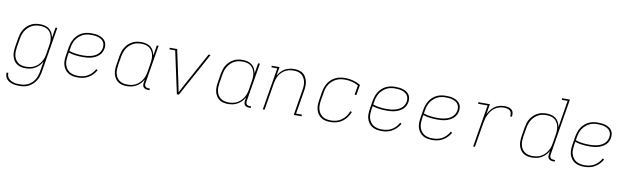

<svg xmlns="http://www.w3.org/2000/svg" viewBox="-52 -1376 7303 2240"><g transform="rotate(10 3600.0 -256.0)"><path d="M207 223Q185 223 163.5 221Q142 219 122 213Q102 207 84.5 197Q67 187 54.5 172Q42 157 35.5 137Q29 117 32 95H53Q51 114 56.5 131.5Q62 149 74 161.5Q86 174 101.5 182.5Q117 191 134 196Q151 201 170 202.5Q189 204 208 204Q233 204 258 199Q283 194 306 182Q329 170 348.5 151.5Q368 133 381.5 110.5Q395 88 402.5 64Q410 40 414 15L434 -106Q420 -79 398.5 -56.5Q377 -34 350.5 -19Q324 -4 295.5 2Q267 8 238 8Q209 8 182 1.5Q155 -5 133.5 -21Q112 -37 98 -60Q84 -83 78 -110Q72 -137 73 -165.5Q74 -194 79 -223L95 -323Q100 -350 108 -376.5Q116 -403 131 -427Q146 -451 167 -471Q188 -491 213.5 -504.5Q239 -518 266 -523Q293 -528 320 -528Q350 -528 379 -520.5Q408 -513 430 -495.5Q452 -478 464.5 -452.5Q477 -427 483 -398L503 -520H524L435 18Q430 45 421.5 71.5Q413 98 397.5 122.5Q382 147 360.5 167Q339 187 313.5 200Q288 213 260.5 218Q233 223 207 223ZM243 -11Q267 -11 292 -15.5Q317 -20 340 -32Q363 -44 382.5 -62.5Q402 -81 416 -103.5Q430 -126 438 -150Q446 -174 450 -199L466 -299Q471 -325 471.5 -351Q472 -377 467 -401Q462 -425 449.5 -446.5Q437 -468 418 -482.5Q399 -497 374 -503Q349 -509 323 -509Q299 -509 273.5 -504.5Q248 -500 225 -487.5Q202 -475 182.5 -456.5Q163 -438 149.5 -415.5Q136 -393 128 -369Q120 -345 116 -320L99 -220Q95 -194 94 -168.5Q93 -143 98 -118.5Q103 -94 115.5 -73Q128 -52 147.5 -37.5Q167 -23 192 -17Q217 -11 243 -11Z M857 8Q827 8 798 2Q769 -4 745.5 -18.5Q722 -33 705.5 -56Q689 -79 681 -106Q673 -133 673.5 -163Q674 -193 679 -223L695 -323Q700 -350 709 -377Q718 -404 733.5 -428.5Q749 -453 771 -473Q793 -493 819 -505.5Q845 -518 873 -523Q901 -528 928 -528Q952 -528 975.5 -525.5Q999 -523 1020.5 -516Q1042 -509 1061 -497Q1080 -485 1092.5 -466.5Q1105 -448 1108.5 -425Q1112 -402 1108 -378Q1104 -354 1092.5 -331.5Q1081 -309 1061 -292Q1041 -275 1018 -264Q995 -253 971 -247Q947 -241 922.5 -239Q898 -237 875 -237Q831 -237 788.5 -242Q746 -247 706 -261L699 -220Q695 -193 694.5 -166Q694 -139 701 -114.5Q708 -90 723 -69Q738 -48 759 -35Q780 -22 806 -16.5Q832 -11 860 -11Q888 -11 917 -17Q946 -23 972 -38Q998 -53 1019.5 -75.5Q1041 -98 1055 -125L1073 -116Q1057 -87 1033.5 -62.5Q1010 -38 981 -21.5Q952 -5 920 1.5Q888 8 857 8ZM875 -256Q896 -256 918 -258Q940 -260 961.5 -265Q983 -270 1004.5 -279.5Q1026 -289 1043.5 -303.5Q1061 -318 1072.5 -339Q1084 -360 1088 -381Q1091 -402 1087.5 -422Q1084 -442 1073 -457.5Q1062 -473 1045 -483Q1028 -493 1009 -499Q990 -505 969.5 -507Q949 -509 928 -509Q904 -509 878 -504.5Q852 -500 829 -488Q806 -476 785 -457.5Q764 -439 750 -416.5Q736 -394 728 -369.5Q720 -345 716 -320L709 -280Q748 -266 790 -261Q832 -256 875 -256Z M1438 8Q1409 8 1382 1.5Q1355 -5 1333.5 -21Q1312 -37 1298 -60Q1284 -83 1278 -110Q1272 -137 1273 -165.5Q1274 -194 1279 -223L1295 -323Q1300 -350 1308 -376.5Q1316 -403 1331 -427Q1346 -451 1367 -471Q1388 -491 1413.5 -504.5Q1439 -518 1466 -523Q1493 -528 1520 -528Q1550 -528 1579 -520.5Q1608 -513 1630 -495.5Q1652 -478 1664.5 -452.5Q1677 -427 1683 -398L1703 -520H1724L1649 -66Q1647 -55 1648.5 -44Q1650 -33 1656.5 -25Q1663 -17 1673.5 -14Q1684 -11 1695 -11H1710L1709 8H1691Q1676 8 1662 3.5Q1648 -1 1638.5 -11Q1629 -21 1627 -36Q1625 -51 1628 -66L1634 -106Q1620 -79 1598.5 -56.5Q1577 -34 1550.5 -19Q1524 -4 1495.5 2Q1467 8 1438 8ZM1443 -11Q1467 -11 1492 -15.5Q1517 -20 1540 -32Q1563 -44 1582.5 -62.5Q1602 -81 1616 -103.5Q1630 -126 1638 -150Q1646 -174 1650 -199L1666 -299Q1671 -325 1671.5 -351Q1672 -377 1667 -401Q1662 -425 1649.5 -446.5Q1637 -468 1618 -482.5Q1599 -497 1574 -503Q1549 -509 1523 -509Q1499 -509 1473.5 -504.5Q1448 -500 1425 -487.5Q1402 -475 1382.5 -456.5Q1363 -438 1349.5 -415.5Q1336 -393 1328 -369Q1320 -345 1316 -320L1299 -220Q1295 -194 1294 -168.5Q1293 -143 1298 -118.5Q1303 -94 1315.5 -73Q1328 -52 1347.5 -37.5Q1367 -23 1392 -17Q1417 -11 1443 -11Z M2032 0 1924 -501H1856V-520H1944L2018 -173Q2026 -137 2033.5 -100Q2041 -63 2048 -26Q2067 -63 2086.5 -100Q2106 -137 2126 -173L2316 -520H2340L2056 0Z M2638 8Q2609 8 2582 1.5Q2555 -5 2533.5 -21Q2512 -37 2498 -60Q2484 -83 2478 -110Q2472 -137 2473 -165.5Q2474 -194 2479 -223L2495 -323Q2500 -350 2508 -376.5Q2516 -403 2531 -427Q2546 -451 2567 -471Q2588 -491 2613.5 -504.5Q2639 -518 2666 -523Q2693 -528 2720 -528Q2750 -528 2779 -520.5Q2808 -513 2830 -495.5Q2852 -478 2864.5 -452.5Q2877 -427 2883 -398L2903 -520H2924L2849 -66Q2847 -55 2848.5 -44Q2850 -33 2856.5 -25Q2863 -17 2873.5 -14Q2884 -11 2895 -11H2910L2909 8H2891Q2876 8 2862 3.5Q2848 -1 2838.5 -11Q2829 -21 2827 -36Q2825 -51 2828 -66L2834 -106Q2820 -79 2798.5 -56.5Q2777 -34 2750.5 -19Q2724 -4 2695.5 2Q2667 8 2638 8ZM2643 -11Q2667 -11 2692 -15.5Q2717 -20 2740 -32Q2763 -44 2782.5 -62.5Q2802 -81 2816 -103.5Q2830 -126 2838 -150Q2846 -174 2850 -199L2866 -299Q2871 -325 2871.5 -351Q2872 -377 2867 -401Q2862 -425 2849.5 -446.5Q2837 -468 2818 -482.5Q2799 -497 2774 -503Q2749 -509 2723 -509Q2699 -509 2673.5 -504.5Q2648 -500 2625 -487.5Q2602 -475 2582.5 -456.5Q2563 -438 2549.5 -415.5Q2536 -393 2528 -369Q2520 -345 2516 -320L2499 -220Q2495 -194 2494 -168.5Q2493 -143 2498 -118.5Q2503 -94 2515.5 -73Q2528 -52 2547.5 -37.5Q2567 -23 2592 -17Q2617 -11 2643 -11Z M3050 0 3133 -501H3064V-520H3157L3139 -415Q3154 -441 3174 -463.5Q3194 -486 3220 -501Q3246 -516 3274.5 -522Q3303 -528 3331 -528Q3359 -528 3386.5 -521.5Q3414 -515 3435 -499Q3456 -483 3469 -459.5Q3482 -436 3488 -409Q3494 -382 3493 -353.5Q3492 -325 3487 -297L3441 -19H3510V0H3417L3466 -300Q3471 -325 3472 -351Q3473 -377 3468 -401Q3463 -425 3451 -446Q3439 -467 3420.5 -482Q3402 -497 3377.5 -503Q3353 -509 3327 -509Q3303 -509 3278 -504Q3253 -499 3230 -487Q3207 -475 3188 -456.5Q3169 -438 3156 -415.5Q3143 -393 3135.5 -369Q3128 -345 3124 -321L3071 0Z M3852 8Q3822 8 3793.5 2Q3765 -4 3742 -19Q3719 -34 3703.5 -57Q3688 -80 3680.5 -107Q3673 -134 3673.5 -164Q3674 -194 3679 -223L3695 -323Q3700 -351 3709.5 -378Q3719 -405 3735 -430Q3751 -455 3774 -474.5Q3797 -494 3824 -506.5Q3851 -519 3879 -523.5Q3907 -528 3934 -528Q3984 -528 4031 -515Q4078 -502 4117 -478L4096 -355H4075L4094 -468Q4060 -488 4019 -498.5Q3978 -509 3935 -509Q3909 -509 3883 -504.5Q3857 -500 3833 -488.5Q3809 -477 3788 -459Q3767 -441 3752 -418.5Q3737 -396 3728.5 -371Q3720 -346 3716 -320L3699 -220Q3695 -194 3694.5 -167Q3694 -140 3700.5 -115.5Q3707 -91 3721 -70Q3735 -49 3755.5 -35.5Q3776 -22 3802 -16.5Q3828 -11 3854 -11Q3886 -11 3918.5 -19.5Q3951 -28 3979.5 -48.5Q4008 -69 4028.5 -97.5Q4049 -126 4060 -157L4079 -151Q4066 -117 4043.5 -86Q4021 -55 3990.5 -33Q3960 -11 3923.5 -1.5Q3887 8 3852 8Z M4457 8Q4427 8 4398 2Q4369 -4 4345.5 -18.5Q4322 -33 4305.5 -56Q4289 -79 4281 -106Q4273 -133 4273.5 -163Q4274 -193 4279 -223L4295 -323Q4300 -350 4309 -377Q4318 -404 4333.5 -428.5Q4349 -453 4371 -473Q4393 -493 4419 -505.5Q4445 -518 4473 -523Q4501 -528 4528 -528Q4552 -528 4575.5 -525.5Q4599 -523 4620.5 -516Q4642 -509 4661 -497Q4680 -485 4692.5 -466.5Q4705 -448 4708.5 -425Q4712 -402 4708 -378Q4704 -354 4692.5 -331.5Q4681 -309 4661 -292Q4641 -275 4618 -264Q4595 -253 4571 -247Q4547 -241 4522.5 -239Q4498 -237 4475 -237Q4431 -237 4388.5 -242Q4346 -247 4306 -261L4299 -220Q4295 -193 4294.5 -166Q4294 -139 4301 -114.5Q4308 -90 4323 -69Q4338 -48 4359 -35Q4380 -22 4406 -16.5Q4432 -11 4460 -11Q4488 -11 4517 -17Q4546 -23 4572 -38Q4598 -53 4619.5 -75.5Q4641 -98 4655 -125L4673 -116Q4657 -87 4633.5 -62.5Q4610 -38 4581 -21.5Q4552 -5 4520 1.5Q4488 8 4457 8ZM4475 -256Q4496 -256 4518 -258Q4540 -260 4561.5 -265Q4583 -270 4604.5 -279.5Q4626 -289 4643.5 -303.5Q4661 -318 4672.5 -339Q4684 -360 4688 -381Q4691 -402 4687.5 -422Q4684 -442 4673 -457.5Q4662 -473 4645 -483Q4628 -493 4609 -499Q4590 -505 4569.5 -507Q4549 -509 4528 -509Q4504 -509 4478 -504.5Q4452 -500 4429 -488Q4406 -476 4385 -457.5Q4364 -439 4350 -416.5Q4336 -394 4328 -369.5Q4320 -345 4316 -320L4309 -280Q4348 -266 4390 -261Q4432 -256 4475 -256Z M5057 8Q5027 8 4998 2Q4969 -4 4945.5 -18.5Q4922 -33 4905.5 -56Q4889 -79 4881 -106Q4873 -133 4873.5 -163Q4874 -193 4879 -223L4895 -323Q4900 -350 4909 -377Q4918 -404 4933.5 -428.5Q4949 -453 4971 -473Q4993 -493 5019 -505.5Q5045 -518 5073 -523Q5101 -528 5128 -528Q5152 -528 5175.5 -525.5Q5199 -523 5220.5 -516Q5242 -509 5261 -497Q5280 -485 5292.5 -466.5Q5305 -448 5308.5 -425Q5312 -402 5308 -378Q5304 -354 5292.5 -331.5Q5281 -309 5261 -292Q5241 -275 5218 -264Q5195 -253 5171 -247Q5147 -241 5122.5 -239Q5098 -237 5075 -237Q5031 -237 4988.5 -242Q4946 -247 4906 -261L4899 -220Q4895 -193 4894.5 -166Q4894 -139 4901 -114.5Q4908 -90 4923 -69Q4938 -48 4959 -35Q4980 -22 5006 -16.5Q5032 -11 5060 -11Q5088 -11 5117 -17Q5146 -23 5172 -38Q5198 -53 5219.5 -75.5Q5241 -98 5255 -125L5273 -116Q5257 -87 5233.5 -62.5Q5210 -38 5181 -21.5Q5152 -5 5120 1.5Q5088 8 5057 8ZM5075 -256Q5096 -256 5118 -258Q5140 -260 5161.5 -265Q5183 -270 5204.5 -279.5Q5226 -289 5243.5 -303.5Q5261 -318 5272.5 -339Q5284 -360 5288 -381Q5291 -402 5287.5 -422Q5284 -442 5273 -457.5Q5262 -473 5245 -483Q5228 -493 5209 -499Q5190 -505 5169.5 -507Q5149 -509 5128 -509Q5104 -509 5078 -504.5Q5052 -500 5029 -488Q5006 -476 4985 -457.5Q4964 -439 4950 -416.5Q4936 -394 4928 -369.5Q4920 -345 4916 -320L4909 -280Q4948 -266 4990 -261Q5032 -256 5075 -256Z M5542 0 5625 -501H5513L5512 -520H5649L5628 -397Q5642 -425 5661 -450Q5680 -475 5706 -493.5Q5732 -512 5762 -520Q5792 -528 5821 -528Q5844 -528 5866.5 -523Q5889 -518 5905.5 -504Q5922 -490 5926.5 -467.5Q5931 -445 5927 -421H5906Q5910 -441 5906 -459.5Q5902 -478 5888.5 -489.5Q5875 -501 5856 -505Q5837 -509 5818 -509Q5791 -509 5764.5 -502Q5738 -495 5714 -479Q5690 -463 5672.5 -440.5Q5655 -418 5642.5 -393Q5630 -368 5622.5 -341.5Q5615 -315 5611 -289L5563 0Z M6238 8Q6209 8 6182 1.5Q6155 -5 6133.5 -21Q6112 -37 6098 -60Q6084 -83 6078 -110Q6072 -137 6073 -165.5Q6074 -194 6079 -223L6095 -323Q6100 -350 6108 -376.5Q6116 -403 6131 -427Q6146 -451 6167 -471Q6188 -491 6213.5 -504.5Q6239 -518 6266 -523Q6293 -528 6320 -528Q6350 -528 6379 -520.5Q6408 -513 6430 -495.5Q6452 -478 6464.5 -452.5Q6477 -427 6483 -398L6535 -716H6466V-735H6559L6449 -66Q6447 -55 6448.5 -44Q6450 -33 6456.5 -25Q6463 -17 6473.5 -14Q6484 -11 6495 -11H6510L6509 8H6491Q6476 8 6462 3.5Q6448 -1 6438.5 -11Q6429 -21 6427 -36Q6425 -51 6428 -66L6434 -106Q6420 -79 6398.5 -56.5Q6377 -34 6350.5 -19Q6324 -4 6295.5 2Q6267 8 6238 8ZM6243 -11Q6267 -11 6292 -15.5Q6317 -20 6340 -32Q6363 -44 6382.5 -62.5Q6402 -81 6416 -103.5Q6430 -126 6438 -150Q6446 -174 6450 -199L6466 -299Q6471 -325 6471.5 -351Q6472 -377 6467 -401Q6462 -425 6449.5 -446.5Q6437 -468 6418 -482.5Q6399 -497 6374 -503Q6349 -509 6323 -509Q6299 -509 6273.5 -504.5Q6248 -500 6225 -487.5Q6202 -475 6182.5 -456.5Q6163 -438 6149.5 -415.5Q6136 -393 6128 -369Q6120 -345 6116 -320L6099 -220Q6095 -194 6094 -168.5Q6093 -143 6098 -118.5Q6103 -94 6115.5 -73Q6128 -52 6147.5 -37.5Q6167 -23 6192 -17Q6217 -11 6243 -11Z M6857 8Q6827 8 6798 2Q6769 -4 6745.5 -18.5Q6722 -33 6705.5 -56Q6689 -79 6681 -106Q6673 -133 6673.5 -163Q6674 -193 6679 -223L6695 -323Q6700 -350 6709 -377Q6718 -404 6733.5 -428.5Q6749 -453 6771 -473Q6793 -493 6819 -505.5Q6845 -518 6873 -523Q6901 -528 6928 -528Q6952 -528 6975.5 -525.5Q6999 -523 7020.5 -516Q7042 -509 7061 -497Q7080 -485 7092.5 -466.5Q7105 -448 7108.5 -425Q7112 -402 7108 -378Q7104 -354 7092.5 -331.5Q7081 -309 7061 -292Q7041 -275 7018 -264Q6995 -253 6971 -247Q6947 -241 6922.5 -239Q6898 -237 6875 -237Q6831 -237 6788.5 -242Q6746 -247 6706 -261L6699 -220Q6695 -193 6694.5 -166Q6694 -139 6701 -114.5Q6708 -90 6723 -69Q6738 -48 6759 -35Q6780 -22 6806 -16.5Q6832 -11 6860 -11Q6888 -11 6917 -17Q6946 -23 6972 -38Q6998 -53 7019.5 -75.5Q7041 -98 7055 -125L7073 -116Q7057 -87 7033.5 -62.5Q7010 -38 6981 -21.5Q6952 -5 6920 1.5Q6888 8 6857 8ZM6875 -256Q6896 -256 6918 -258Q6940 -260 6961.5 -265Q6983 -270 7004.5 -279.5Q7026 -289 7043.5 -303.5Q7061 -318 7072.5 -339Q7084 -360 7088 -381Q7091 -402 7087.5 -422Q7084 -442 7073 -457.5Q7062 -473 7045 -483Q7028 -493 7009 -499Q6990 -505 6969.5 -507Q6949 -509 6928 -509Q6904 -509 6878 -504.5Q6852 -500 6829 -488Q6806 -476 6785 -457.5Q6764 -439 6750 -416.5Q6736 -394 6728 -369.5Q6720 -345 6716 -320L6709 -280Q6748 -266 6790 -261Q6832 -256 6875 -256Z"/></g></svg>

Font: Iosevka HT Thin Extended
Style: Italic
Weight: 100
Width: 7
Italic angle: -9°
Monospace: yes
Designer: Belleve Invis
Foundry: Belleve Invis
Version: Version 32.3.0; ttfautohint (v1.8.4)